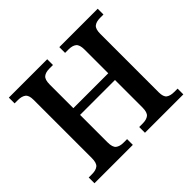

<svg xmlns="http://www.w3.org/2000/svg" viewBox="-163 -923 1132 1132"><g transform="rotate(-45 403.5 -357.0)"><path d="M33 -48H61Q93 -48 110 -61.5Q127 -75 127 -116V-602Q127 -640 109.5 -653Q92 -666 61 -666H33V-714H353V-666H323Q292 -666 275 -652.5Q258 -639 258 -598V-401H549V-598Q549 -639 532 -652.5Q515 -666 483 -666H454V-714H774V-666H746Q714 -666 697 -652.5Q680 -639 680 -598V-111Q680 -73 697 -60.5Q714 -48 746 -48H774V0H454V-48H483Q515 -48 532 -61.5Q549 -75 549 -116V-345H258V-116Q258 -75 275 -61.5Q292 -48 323 -48H353V0H33Z"/></g></svg>

Font: Noto Serif SemiBold
Style: Regular
Weight: 600
Designer: Monotype Design Team
Foundry: Monotype Imaging Inc.
Version: Version 1.001